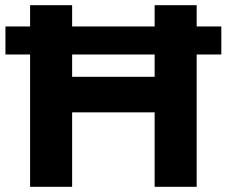

<svg xmlns="http://www.w3.org/2000/svg" viewBox="-20 -720 874 740"><path d="M833 -510H738V0H576V-287H258V0H96V-510H1V-618H96V-700H258V-618H576V-700H738V-618H833ZM576 -510H258V-424H576Z"/></svg>

Font: mBank
Style: Bold
Weight: 700
Designer: Julieta Ulanovsky
Foundry: Julieta Ulanovsky
Version: Version 7.200